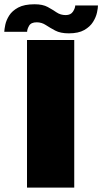

<svg xmlns="http://www.w3.org/2000/svg" viewBox="-44 -858 468 878"><path d="M79.5 0V-675H295.5V0ZM270.5 -705.5Q232.5 -705.5 208.5 -718.2Q184.5 -731 165.5 -743.5Q146.5 -756 124 -756Q98 -756 89 -740.2Q80 -724.5 80 -712.5H-24.5Q-24 -724 -19.8 -744.8Q-15.5 -765.5 -2 -787Q11.5 -808.5 39.2 -823.5Q67 -838.5 114 -838.5Q151.5 -838.5 174.2 -826Q197 -813.5 215 -801.2Q233 -789 256.5 -789Q279.5 -789 289.8 -805Q300 -821 300 -833H404Q404 -821.5 399.5 -800.5Q395 -779.5 381.5 -757.8Q368 -736 341.5 -720.8Q315 -705.5 270.5 -705.5Z"/></svg>

Font: Anybody ExtraExpanded ExtraBold
Style: Regular
Weight: 800
Width: 8
Designer: Tyler Finck
Foundry: Etcetera Type Company
Version: Version 1.010; ttfautohint (v1.8.3) -l 8 -r 50 -G 200 -x 14 